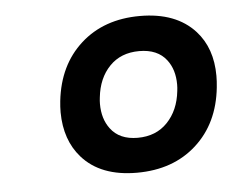

<svg xmlns="http://www.w3.org/2000/svg" viewBox="-37 -861 566 451"><g transform="rotate(-5 246.5 -636.0)"><path d="M277.8 -534.2Q321.3 -534.2 348.1 -562.3Q375 -590.3 379.9 -635.7Q380.9 -643.6 380.9 -650.9Q380.9 -686 363.3 -709Q342.3 -736.8 298.8 -736.8Q255.4 -736.8 228.8 -709.2Q202.1 -681.6 197.3 -636.2Q196.3 -628.4 196.3 -621.1Q196.3 -585.9 213.9 -562.5Q234.9 -534.2 277.8 -534.2ZM139.6 -502.4Q103 -543.9 102.5 -609.4Q102.5 -622.6 104 -636.2Q113.3 -720.2 168 -769.5Q222.7 -818.8 307.6 -818.8Q392.6 -818.8 437.5 -769.5Q474.6 -728.5 474.6 -663.1Q474.6 -650.4 473.1 -636.2Q464.4 -551.8 409.4 -502.2Q354.5 -452.6 269 -452.6Q183.6 -452.6 139.6 -502.4Z"/></g></svg>

Font: Oswald
Style: Medium
Weight: 500
Designer: Vernon Adams
Foundry: Vernon Adams
Version: 3.0; ttfautohint (v0.94.23-7a4d-dirty) -l 8 -r 50 -G 150 -x 